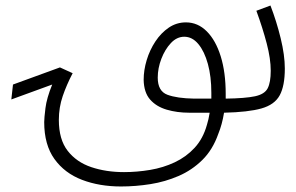

<svg xmlns="http://www.w3.org/2000/svg" viewBox="-20 -403 1072 695"><path d="M665 5Q621 5 583.5 -6Q546 -17 523.5 -42.5Q501 -68 500 -114Q500 -149 511 -185.5Q522 -222 542.5 -253Q563 -284 591 -303Q619 -322 653 -322Q696 -322 728.5 -289.5Q761 -257 779 -199Q797 -141 797 -63Q797 -54 797 -46Q868 -47 903 -54.5Q938 -62 949 -83.5Q960 -105 960 -147Q960 -190 945.5 -245.5Q931 -301 908 -364L959 -383Q981 -326 996 -264.5Q1011 -203 1011 -155Q1011 -92 992.5 -58Q974 -24 926.5 -10.5Q879 3 791 5Q784 48 770 82Q750 139 712.5 176Q675 213 626.5 234Q578 255 524.5 263.5Q471 272 418 272Q340 272 277 248Q214 224 177 172.5Q140 121 140 39Q140 25 144.5 -11.5Q149 -48 169 -97L21 -43L27 -97L197 -159L243 -138Q221 -96 207 -55Q193 -14 193 31Q193 102 225 143Q257 184 310.5 202Q364 220 429 220Q476 220 523.5 212Q571 204 612.5 184.5Q654 165 684.5 132Q715 99 729 49Q735 30 739 5Q722 5 703.5 5Q685 5 665 5ZM683 -46Q700 -46 715.5 -46Q731 -46 745 -46Q745 -57 745 -67Q745 -126 732.5 -171.5Q720 -217 698 -243.5Q676 -270 647 -270Q620 -270 598.5 -247Q577 -224 564 -190Q551 -156 551 -122Q551 -73 586 -60Q621 -47 683 -46Z"/></svg>

Font: Noto Sans Arabic SemCond Light
Style: Regular
Weight: 300
Width: 4
Designer: Monotype Design Team, Nadine Chahine, Nizar Qandah and Khaled Hosny
Foundry: Monotype Imaging Inc.
Version: Version 2.012; ttfautohint (v1.8.4.7-5d5b)